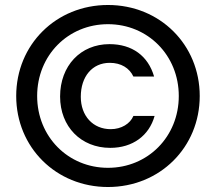

<svg xmlns="http://www.w3.org/2000/svg" viewBox="-20 -739 866 770"><path d="M413 11C621 11 781 -148 781 -354C781 -560 621 -719 413 -719C205 -719 45 -560 45 -354C45 -148 205 11 413 11ZM413 -66C253 -66 129 -191 129 -354C129 -517 253 -642 413 -642C573 -642 697 -517 697 -354C697 -191 573 -66 413 -66ZM422 -146C512 -146 578 -195 600 -274H515C502 -243 467 -221 424 -221C353 -221 304 -274 304 -351C304 -432 350 -487 420 -487C466 -487 499 -466 515 -432H598C574 -515 510 -562 419 -562C303 -562 221 -475 221 -352C221 -231 305 -146 422 -146Z"/></svg>

Font: UULA Sans Medium
Style: Regular
Weight: 500
Designer: Mohamed Gaber, Laura Garcia Mut
Foundry: Kief Type Foundry
Version: Version 3.006;hotconv 1.0.109;makeotfexe 2.5.65596